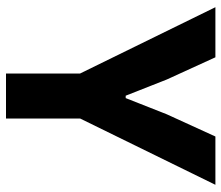

<svg xmlns="http://www.w3.org/2000/svg" viewBox="-69 -669 738 640"><g transform="rotate(90 300.0 -349.0)"><path d="M225 0V-247L4 -698H171L245 -536L299 -399H307L361 -536L435 -698H596L375 -247V0Z"/></g></svg>

Font: iA Writer Duo V
Style: Regular
Weight: 400
Designer: Mike Abbink, Paul van der Laan, Pieter van Rosmalen, Oliver Reichenstein
Foundry: Information Architects Inc.
Version: Version 2.000